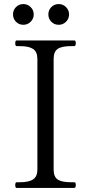

<svg xmlns="http://www.w3.org/2000/svg" viewBox="-20 -925 448 945"><path d="M62 0Q55 0 55 -14Q55 -28 62 -28H78Q123 -28 143.5 -42.5Q164 -57 164 -90V-635Q164 -670 143 -684Q122 -698 78 -698H62Q55 -698 55 -712Q55 -726 62 -726H345Q350 -726 351.5 -722.5Q353 -719 353 -712Q353 -698 345 -698H330Q283 -698 263.5 -684Q244 -670 244 -635V-90Q244 -55 264 -41.5Q284 -28 330 -28H345Q350 -28 351.5 -24.5Q353 -21 353 -14Q353 0 345 0ZM95 -905Q73 -905 58.5 -890Q44 -875 44 -854Q44 -833 58.5 -818Q73 -803 95 -803Q116 -803 131 -818Q146 -833 146 -854Q146 -875 131 -890Q116 -905 95 -905ZM269 -905Q247 -905 232.5 -890Q218 -875 218 -854Q218 -833 232.5 -818Q247 -803 269 -803Q290 -803 305 -818Q320 -833 320 -854Q320 -875 305 -890Q290 -905 269 -905Z"/></svg>

Font: Shippori Mincho B1
Style: Regular
Weight: 400
Designer: FONTDASU
Foundry: FONTDASU / Google Inc. / but / Adobe
Version: Version 3.110; ttfautohint (v1.8.3)